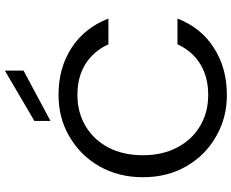

<svg xmlns="http://www.w3.org/2000/svg" viewBox="-104 -870 979 812"><g transform="rotate(-90 386.0 -463.5)"><path d="M43 -349C43 -349 43 -349 43 -349C43 -281 58 -220 89 -166C120 -112 162 -70 215 -40C268 -9 326 6 391 6C391 6 391 6 391 6C467 6 533 -12 590 -49C647 -85 688 -136 714 -203C714 -203 605 -203 605 -203C605 -203 605 -203 605 -203C586 -161 558 -129 522 -107C485 -84 442 -73 391 -73C391 -73 391 -73 391 -73C342 -73 299 -84 260 -107C221 -130 191 -162 169 -204C147 -245 136 -294 136 -349C136 -349 136 -349 136 -349C136 -405 147 -454 169 -496C191 -537 221 -569 260 -592C299 -615 342 -626 391 -626C391 -626 391 -626 391 -626C442 -626 485 -615 522 -592C558 -569 586 -537 605 -495C605 -495 714 -495 714 -495C714 -495 714 -495 714 -495C688 -562 647 -614 590 -651C533 -688 467 -706 391 -706C391 -706 391 -706 391 -706C326 -706 268 -691 215 -660C162 -629 120 -587 89 -533C58 -478 43 -417 43 -349ZM494 -933C494 -933 281 -808 281 -808C281 -808 281 -740 281 -740C281 -740 494 -854 494 -854C494 -854 494 -933 494 -933Z"/></g></svg>

Font: Girnar Poppins
Style: Regular
Weight: 500
Designer: Ninad Kale (Devanagari), Jonny Pinhorn (Latin)
Foundry: Indian Type Foundry
Version: ""